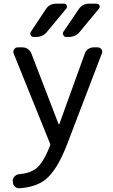

<svg xmlns="http://www.w3.org/2000/svg" viewBox="-20 -800 602 1026"><path d="M230.5 -628.9Q208 -602.5 173.8 -602.5H160.2Q149.4 -602.5 144 -612.3Q138.7 -622.1 145.5 -630.9L225.6 -752Q245.1 -780.3 279.3 -780.3H322.3Q332 -780.3 336.4 -771Q340.8 -761.7 334 -753.9ZM405.3 -628.9Q382.8 -602.5 347.7 -602.5H334Q323.2 -602.5 318.4 -612.3Q313.5 -622.1 319.3 -630.9L401.4 -752Q420.9 -780.3 455.1 -780.3H496.1Q506.8 -780.3 511.2 -771Q515.6 -761.7 508.8 -753.9ZM293 -136.7Q293.9 -135.7 294.9 -135.7Q295.9 -135.7 296.9 -136.7L433.6 -514.6Q438.5 -529.3 451.7 -538.1Q464.8 -546.9 480.5 -546.9H502Q514.6 -546.9 522.5 -536.1Q526.4 -530.3 526.4 -523.4Q526.4 -518.6 524.4 -514.6L336.9 -24.4Q285.2 108.4 224.6 158.2Q174.8 199.2 84 206.1Q83 206.1 82 206.1Q69.3 206.1 59.6 197.3Q48.8 186.5 48.8 172.9L47.9 167Q47.9 153.3 57.6 143.1Q67.4 132.8 82 130.9Q139.6 126 172.9 100.6Q212.9 68.4 248 -23.4Q250 -27.3 248 -31.2L52.7 -514.6Q48.8 -526.4 55.7 -536.6Q62.5 -546.9 74.2 -546.9H99.6Q116.2 -546.9 128.9 -538.1Q141.6 -529.3 147.5 -514.6Z"/></svg>

Font: Gen Jyuu GothicL Regular
Style: Regular
Weight: 400
Designer: [Source Han Sans]
Ryoko NISHIZUKA  (kana & ideographs); Paul D. Hunt (Latin, Greek & Cyrillic); Wenlong ZHANG  (bopomofo
Version: Version 1.002.20150607